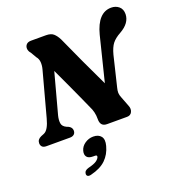

<svg xmlns="http://www.w3.org/2000/svg" viewBox="-173 -863 1188 1287"><g transform="rotate(-20 421.0 -219.5)"><path d="M184 -166.5Q176.5 -136.5 179.8 -113Q183 -89.5 211 -76.5L224.5 -71Q235 -66 241.8 -57Q248.5 -48 248.5 -36Q248.5 -18.5 237.5 -9.2Q226.5 0 209 0H41Q19.5 0 10.2 -10Q1 -20 1 -35Q1 -62 30.5 -75L51.5 -83.5Q69 -90.5 82.5 -114Q96 -137.5 105.5 -174L191 -491Q198.5 -518 196.8 -542.5Q195 -567 180.5 -583.5L156.5 -624.5Q142.5 -640 141.2 -657.5Q140 -675 151 -687.5Q162 -700 185.5 -700H291Q326.5 -700 344.5 -684.2Q362.5 -668.5 377.5 -639.5Q417 -551 463.5 -451Q510 -351 552.5 -262.5L631.5 -580.5Q669 -724.5 765 -724.5Q797 -724.5 819.5 -705.5Q842 -686.5 841.5 -650.5Q840 -587 765 -545Q725 -523 705 -497.5Q685 -472 672 -422.5L620 -207Q614.5 -186 615 -170.5Q615.5 -155 624 -135L650 -67.5Q661 -42 651 -21Q641 0 615.5 0H473Q424.5 0 425.5 -54Q426.5 -103 403.5 -147.5Q391 -176 369.2 -224Q347.5 -272 319.8 -332Q292 -392 262 -456ZM310.5 171.5Q278 171.5 266.2 155.2Q254.5 139 261.5 113Q269.5 83.5 296.8 65Q324 46.5 356 46.5Q393.5 46.5 411.2 69Q429 91.5 417 135.5Q402.5 191 364.5 228Q326.5 265 256.5 282Q239.5 286.5 231.5 281Q223.5 275.5 224 264.5Q225.5 241 255.5 233Q298.5 222.5 316 209.8Q333.5 197 337 184Q340.5 171.5 324.5 171.5Z"/></g></svg>

Font: Fraunces 9pt Soft
Style: Bold Italic
Weight: 700
Italic angle: -16°
Version: Version 1.000;[b76b70a41]